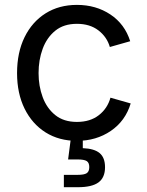

<svg xmlns="http://www.w3.org/2000/svg" viewBox="-20 -573 611 797"><path d="M299.3 11.7Q225.1 11.7 169.2 -23.4Q113.3 -58.6 82 -122.1Q50.8 -185.5 50.8 -269.5Q50.8 -355 82 -418.7Q113.3 -482.4 169.2 -517.6Q225.1 -552.7 299.3 -552.7Q378.4 -552.7 438.2 -512.9Q498 -473.1 520.5 -401.9L436 -377.9Q423.8 -419.9 388.4 -447Q353 -474.1 299.3 -474.1Q244.6 -474.1 209.5 -445.6Q174.3 -417 157.2 -370.6Q140.1 -324.2 140.1 -269.5Q140.1 -215.8 157.2 -169.7Q174.3 -123.5 209.5 -95.2Q244.6 -66.9 299.3 -66.9Q354.5 -66.9 390.4 -95Q426.3 -123 438.5 -167.5L522.5 -143.6Q500.5 -70.8 439.9 -29.5Q379.4 11.7 299.3 11.7ZM245.1 204.1V152.8H302.7Q329.6 152.8 340.1 145.8Q350.6 138.7 350.6 120.6Q350.6 102.5 340.1 95.7Q329.6 88.9 302.7 88.9H262.7L277.3 -23.4H323.7V42Q371.6 43.9 393.8 62.7Q416 81.5 416 121.1Q416 164.1 388.9 184.1Q361.8 204.1 303.2 204.1Z"/></svg>

Font: Inter
Style: Regular
Weight: 400
Designer: Rasmus Andersson
Foundry: rsms
Version: Version 4.001;git-9221beed3